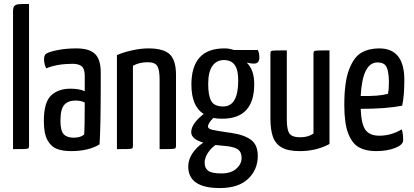

<svg xmlns="http://www.w3.org/2000/svg" viewBox="-20 -755 2094 972"><path d="M46 0V-698Q46 -717 52.5 -724.5Q59 -732 74 -733.5Q89 -735 127 -735V-16Q127 -7 123 -4Q119 -1 99.5 -0.5Q80 0 46 0Z M484 -24Q428 10 340 10Q298 10 268.5 -1Q239 -12 220.5 -45Q202 -78 202 -142Q202 -237 238.5 -271.5Q275 -306 336 -306Q383 -306 409 -293V-372Q409 -406 394 -419Q379 -432 347 -432Q270 -432 214 -409Q203 -430 203 -456Q203 -476 214 -483Q229 -493 272 -501.5Q315 -510 367 -510Q432 -510 461 -482Q490 -454 490 -388V-335Q490 -115 484 -24ZM362 -246Q326 -246 306 -225Q286 -204 286 -144Q286 -93 302.5 -75.5Q319 -58 353 -58Q388 -58 406 -74Q409 -108 409 -236Q390 -246 362 -246Z M731 -510Q809 -510 840 -479.5Q871 -449 871 -376V-16Q871 -7 867 -4Q863 -1 842.5 -0.5Q822 0 788 0V-352Q788 -402 776 -421Q764 -440 728 -440Q685 -440 653 -422V-16Q653 -7 649 -4Q645 -1 625 -0.5Q605 0 572 0V-476Q603 -490 648 -500Q693 -510 731 -510Z M1293 -464Q1293 -433 1265 -433Q1251 -433 1229 -438Q1267 -402 1267 -329Q1267 -154 1105 -154Q1079 -154 1060 -158Q1033 -131 1033 -114Q1033 -103 1054.5 -98Q1076 -93 1130 -85L1152 -82Q1218 -72 1251.5 -46.5Q1285 -21 1285 34Q1285 104 1236 150.5Q1187 197 1093 197Q933 197 933 88Q933 53 954 21.5Q975 -10 1009 -33Q948 -51 948 -86Q948 -128 1011 -178Q949 -217 949 -327Q949 -510 1116 -510Q1141 -510 1164 -502H1285Q1293 -488 1293 -464ZM1186 -348Q1186 -402 1168 -426.5Q1150 -451 1113 -451Q1077 -451 1055.5 -421.5Q1034 -392 1034 -329Q1034 -271 1049.5 -243.5Q1065 -216 1110 -216Q1186 -216 1186 -348ZM1090 -19 1071 -21Q1047 -4 1031.5 20.5Q1016 45 1016 69Q1016 96 1034 109.5Q1052 123 1100 123Q1150 123 1176.5 99Q1203 75 1203 45Q1203 22 1193 9.5Q1183 -3 1159 -9.5Q1135 -16 1090 -19Z M1498 10Q1439 10 1407 -8Q1375 -26 1362 -61.5Q1349 -97 1349 -156V-484Q1349 -493 1352.5 -496Q1356 -499 1376.5 -499.5Q1397 -500 1432 -500V-149Q1432 -98 1445.5 -79Q1459 -60 1500 -60Q1540 -60 1567 -79V-484Q1567 -493 1571 -496Q1575 -499 1594.5 -499.5Q1614 -500 1648 -500V-26Q1581 10 1498 10Z M2014 -100Q2021 -78 2021 -45Q2021 -22 1980.5 -6Q1940 10 1883 10Q1832 10 1797.5 -9Q1763 -28 1743 -79Q1723 -130 1723 -224Q1723 -341 1747.5 -404Q1772 -467 1810 -488.5Q1848 -510 1900 -510Q2027 -510 2027 -350Q2027 -270 2016 -220Q1935 -204 1806 -204Q1809 -126 1830.5 -97Q1852 -68 1900 -68Q1960 -68 2014 -100ZM1806 -269Q1897 -267 1944 -280Q1949 -303 1949 -340Q1948 -396 1936 -417.5Q1924 -439 1891 -439Q1815 -439 1806 -269Z"/></svg>

Font: Yanone Kaffeesatz
Style: Regular
Weight: 400
Designer: Yanone (Cyrillic: Daniel Pouzeot & Huerta Tipografica)
Foundry: Yanone
Version: Version 1.100;PS 001.100;hotconv 1.0.70;makeotf.lib2.5.58329